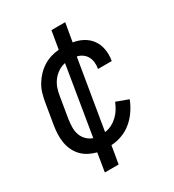

<svg xmlns="http://www.w3.org/2000/svg" viewBox="-178 -731 855 941"><g transform="rotate(-30 250.0 -260.5)"><path d="M137 107 154 3Q131 -3 110.5 -13.5Q90 -24 74 -40.5Q58 -57 48 -78Q38 -99 34 -122.5Q30 -146 31 -170.5Q32 -195 36 -219L56 -339Q60 -362 66.5 -384.5Q73 -407 85.5 -428Q98 -449 115 -467Q132 -485 152.5 -498Q173 -511 196 -518Q219 -525 242 -527L259 -628H337L319 -524Q350 -519 375.5 -505Q401 -491 417.5 -468Q434 -445 439.5 -415Q445 -385 440 -354L439 -349H361L362 -352Q365 -370 363 -387Q361 -404 353 -418Q345 -432 331.5 -441.5Q318 -451 302 -454L237 -64Q257 -66 275.5 -75.5Q294 -85 309.5 -99.5Q325 -114 335.5 -131.5Q346 -149 354 -168L422 -143Q411 -114 392.5 -86.5Q374 -59 349 -38Q324 -17 293 -5.5Q262 6 232 7L215 107ZM172 -67 236 -455Q215 -451 196 -438.5Q177 -426 163.5 -408Q150 -390 143 -369.5Q136 -349 133 -328L113 -208Q110 -186 109.5 -164Q109 -142 116 -122.5Q123 -103 137.5 -88.5Q152 -74 172 -67Z"/></g></svg>

Font: Iosevka Algr
Style: Italic
Weight: 400
Italic angle: -9°
Monospace: yes
Designer: Belleve Invis
Foundry: Belleve Invis
Version: Version 26.0.2; ttfautohint (v1.8.3)